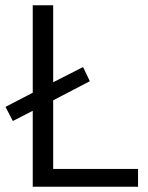

<svg xmlns="http://www.w3.org/2000/svg" viewBox="-20 -713 565 733"><path d="M105 0V-290L29 -251L1 -305L105 -359V-693H183V-399L297 -457L323 -403L183 -330V-68H507V0Z"/></svg>

Font: Ubuntu Sans
Style: Regular
Weight: 400
Designer: Dalton Maag Ltd
Foundry: Dalton Maag Ltd
Version: Version 1.006; ttfautohint (v1.8.4.7-5d5b)